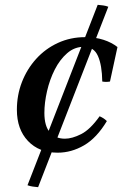

<svg xmlns="http://www.w3.org/2000/svg" viewBox="-20 -618 535 796"><path d="M94 150 385 -598Q396 -597 407.5 -595.5Q419 -594 429 -590L138 158Q127 157 116 155.5Q105 154 94 150ZM219 15Q142 15 96 -33.5Q50 -82 50 -163Q50 -224 71 -278Q92 -332 130 -374Q168 -416 220 -440Q272 -464 333 -464Q375 -464 409 -453Q443 -442 467 -423L436 -280Q420 -277 404 -280Q403 -348 386 -386Q369 -424 328 -424Q289 -424 258.5 -397.5Q228 -371 207 -329.5Q186 -288 175 -240Q164 -192 164 -150Q164 -95 187 -69Q210 -43 249 -43Q279 -43 316.5 -62Q354 -81 393 -136Q402 -132 409 -127.5Q416 -123 423 -116Q381 -46 328.5 -15.5Q276 15 219 15Z"/></svg>

Font: Poltawski Nowy Medium
Style: Italic
Weight: 500
Italic angle: -12°
Version: Version 1.001;gftools[0.9.25]